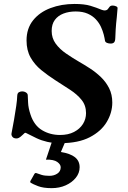

<svg xmlns="http://www.w3.org/2000/svg" viewBox="-20 -728 665 996"><path d="M39.6 -35.2Q46.4 -70.3 53 -107.9Q59.6 -145.5 64.2 -178Q68.8 -210.4 69.3 -230Q69.8 -245.1 78.1 -249.5Q86.4 -253.9 94.2 -253.9Q106.4 -253.9 115.2 -248Q124 -242.2 124 -233.4Q125 -224.1 125.7 -196.3Q126.5 -168.5 138.7 -132.3Q157.2 -77.1 198.5 -52.5Q239.7 -27.8 291.5 -27.8Q334 -27.8 364 -43.5Q394 -59.1 410.2 -84.7Q426.3 -110.4 426.3 -141.1Q426.3 -181.2 403.3 -209.7Q380.4 -238.3 343.8 -262.2Q307.1 -286.1 266.6 -312Q228 -336.9 193.8 -364.7Q159.7 -392.6 138.7 -429.7Q117.7 -466.8 117.7 -518.1Q117.7 -580.1 151.4 -622.3Q185.1 -664.6 241.7 -686Q298.3 -707.5 366.7 -707.5Q417.5 -707.5 449 -698Q480.5 -688.5 507.3 -677.2Q512.7 -675.3 516.1 -674.6Q519.5 -673.8 522.9 -673.8Q534.7 -674.3 539.3 -680.7Q543.9 -687 548.8 -693.1Q553.7 -699.2 564.9 -699.2Q572.3 -699.2 581.5 -695.6Q590.8 -691.9 589.8 -684.6Q587.9 -656.7 585.9 -638.9Q584 -621.1 582.5 -606.4Q581.1 -591.8 580.1 -574.7Q579.1 -557.6 578.1 -530.8Q577.6 -514.2 571.8 -508.1Q565.9 -502 554.2 -502Q543.9 -502 535.4 -505.4Q526.9 -508.8 524.9 -515.6Q522.9 -529.3 518.1 -548.6Q513.2 -567.9 503.7 -588.6Q494.1 -609.4 477.5 -627.4Q460.9 -645.5 435.1 -657Q409.2 -668.5 372.1 -668.5Q337.4 -668.5 309.3 -657.7Q281.2 -647 264.6 -624.8Q248 -602.5 248 -567.4Q248 -530.3 268.8 -501.7Q289.6 -473.1 322.3 -450.7Q355 -428.2 390.1 -407.7Q417.5 -392.1 447.5 -372.6Q477.5 -353 503.7 -327.9Q529.8 -302.7 546.1 -270.3Q562.5 -237.8 562.5 -195.8Q562.5 -143.6 533.7 -95.2Q504.9 -46.9 445.6 -16.1Q386.2 14.6 294.9 14.6Q254.4 14.6 224.9 7.8Q195.3 1 169.9 -11Q144.5 -22.9 115.2 -38.1Q110.8 -40.5 107.4 -37.6Q104 -34.7 99.1 -29.8Q85.4 -16.6 78.4 -13.2Q71.3 -9.8 65.9 -9.8Q50.8 -9.8 44.4 -18.3Q38.1 -26.9 39.6 -35.2ZM247.6 248Q204.1 248 177.2 237.5Q150.4 227.1 139.6 220.2Q134.8 216.8 138.2 210Q141.6 204.6 148.2 192.6Q154.8 180.7 158.7 173.8Q163.1 168 168.5 169.9Q180.7 174.8 196.5 179.4Q212.4 184.1 236.8 184.1Q259.8 184.1 277.3 172.6Q294.9 161.1 294.9 139.6Q294.9 125 277.1 112.1Q259.3 99.1 218.3 100.1L254.9 -9.3H325.7L295.9 60.5Q344.7 68.4 368.9 87.6Q393.1 106.9 393.1 139.6Q393.1 169.4 373.3 194.1Q353.5 218.8 320.8 233.4Q288.1 248 247.6 248Z"/></svg>

Font: Gelasio SemiBold
Style: Italic
Weight: 600
Italic angle: -8.5°
Designer: Eben Sorkin
Foundry: Eben Sorkin
Version: Version 1.008